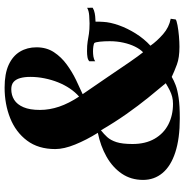

<svg xmlns="http://www.w3.org/2000/svg" viewBox="-4 -788 801 834"><g transform="rotate(-90 397.0 -371.5)"><path d="M299.5 8.5Q211.5 8.5 151.8 -11Q92 -30.5 62 -66.5Q32 -102.5 32 -151Q32 -203.5 59.2 -243.5Q86.5 -283.5 133 -309.8Q179.5 -336 236.5 -347.5Q205.5 -397.5 185.8 -446Q166 -494.5 166 -532.5Q166 -606 202.8 -655Q239.5 -704 300.2 -728.2Q361 -752.5 433 -752.5Q493.5 -752.5 532 -734.8Q570.5 -717 589.2 -685.8Q608 -654.5 608 -614Q608 -570.5 586.8 -538.2Q565.5 -506 533.2 -482.5Q501 -459 466.2 -442.2Q431.5 -425.5 404.5 -413.5Q445 -355.5 480.8 -302.2Q516.5 -249 544 -209.2Q571.5 -169.5 586.5 -151Q600.5 -164.5 611.2 -186.5Q622 -208.5 628.2 -236.5Q634.5 -264.5 634.5 -296Q634.5 -319.5 632.5 -338.5Q630.5 -357.5 626.5 -363Q621.5 -365.5 611.8 -367Q602 -368.5 590.5 -368.5Q580 -368.5 568 -366.8Q556 -365 547.5 -359V-384.5Q553.5 -390.5 565 -392.5Q576.5 -394.5 591.5 -394.5Q616.5 -394.5 633 -391.8Q649.5 -389 667 -386.2Q684.5 -383.5 712 -383.5Q724 -383.5 745.5 -385Q767 -386.5 779.5 -394L780 -370Q769.5 -363.5 755.8 -361Q742 -358.5 734.5 -358.5Q731 -358.5 726.5 -358Q722 -357.5 719.5 -357.5Q719.5 -352.5 719.5 -344.2Q719.5 -336 718.5 -324Q717 -294 703.8 -256.5Q690.5 -219 667.8 -182.8Q645 -146.5 615 -119Q635 -90.5 665 -64.2Q695 -38 732 -31L729 -9.5Q725 -5.5 704 -1.5Q683 2.5 656.8 4.8Q630.5 7 610.5 7Q563 7 533.5 -4Q504 -15 479.5 -26.5Q464.5 -17.5 443.5 -9.5Q422.5 -1.5 388.2 3.5Q354 8.5 299.5 8.5ZM362.5 -21Q378.5 -21 392.5 -24.5Q406.5 -28 421 -35.2Q435.5 -42.5 452 -52.5Q425 -84.5 390 -127.8Q355 -171 318.2 -223.2Q281.5 -275.5 247.5 -334Q231.5 -321.5 218 -306.8Q204.5 -292 196.2 -266.8Q188 -241.5 188 -197Q188 -140.5 210.8 -101Q233.5 -61.5 273 -41.2Q312.5 -21 362.5 -21ZM394 -429Q413 -445.5 428.8 -468.8Q444.5 -492 455.8 -520Q467 -548 473.2 -578.8Q479.5 -609.5 479.5 -641Q479.5 -666.5 474.2 -685Q469 -703.5 457.5 -713.5Q446 -723.5 426 -723.5Q400 -723.5 379.8 -710.8Q359.5 -698 347.8 -670.5Q336 -643 336 -599Q336 -557.5 350.2 -515.5Q364.5 -473.5 394 -429Z"/></g></svg>

Font: Merriweather 144pt Black
Style: Italic
Weight: 900
Italic angle: -7.8°
Version: Version 2.101